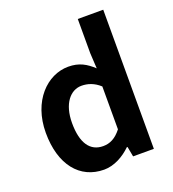

<svg xmlns="http://www.w3.org/2000/svg" viewBox="-145 -909 934 1035"><g transform="rotate(-20 322.0 -392.0)"><path d="M276 14C334 14 390 -18 431 -58H435L446 0H565V-798H419V-601L424 -513C384 -550 345 -574 282 -574C161 -574 47 -462 47 -280C47 -96 137 14 276 14ZM314 -107C240 -107 198 -165 198 -281C198 -393 251 -453 314 -453C349 -453 385 -442 419 -411V-165C386 -123 353 -107 314 -107Z"/></g></svg>

Font: Noto Sans JP
Style: Bold
Weight: 700
Designer: Ryoko NISHIZUKA  (kana, bopomofo & ideographs); Paul D. Hunt (Latin, Greek & Cyrillic); Sandoll Communications , Soo-you
Foundry: Adobe
Version: Version 2.002;hotconv 1.0.116;makeotfexe 2.5.65601